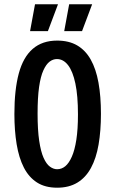

<svg xmlns="http://www.w3.org/2000/svg" viewBox="-20 -861 537 894"><path d="M246 13Q190 13 152 -11.5Q114 -36 91 -81Q68 -126 57.5 -189.5Q47 -253 47 -330Q47 -443 67.5 -519Q88 -595 132.5 -633.5Q177 -672 246 -672Q301 -672 339.5 -649.5Q378 -627 402.5 -583.5Q427 -540 438.5 -476.5Q450 -413 450 -331Q450 -252 439 -188Q428 -124 403.5 -79Q379 -34 340 -10.5Q301 13 246 13ZM246 -73Q267 -73 284 -87Q301 -101 314.5 -131.5Q328 -162 335.5 -210.5Q343 -259 343 -328Q343 -415 331 -472Q319 -529 297 -557.5Q275 -586 245 -586Q227 -586 211 -574Q195 -562 182 -533.5Q169 -505 162 -456Q155 -407 155 -332Q155 -256 162.5 -205.5Q170 -155 183 -126Q196 -97 212.5 -85Q229 -73 246 -73ZM203 -716H120L143 -841H250ZM362 -716H279L302 -841H409Z"/></svg>

Font: Bricolage Grotesque Condensed Medium
Style: Regular
Weight: 500
Width: 3
Designer: Mathieu Triay
Foundry: Atelier Triay
Version: Version 1.000;gftools[0.9.30]